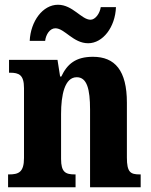

<svg xmlns="http://www.w3.org/2000/svg" viewBox="-20 -788 634 808"><path d="M351 -606C413 -606 465 -674 468 -758H404C400 -731 381 -705 361 -705C323 -705 286 -768 224 -768C160 -768 109 -699 105 -616H170C173 -643 190 -669 213 -669C252 -669 288 -606 351 -606ZM14 0H298V-54H295C256 -54 237 -63 237 -119V-308C237 -388 252 -463 303 -463C346 -463 359 -413 359 -327V0H572V-54H568C529 -54 514 -63 514 -125V-356C514 -491 464 -549 371 -549C299 -549 263 -519 238 -466H233L222 -536H18V-482H22C60 -482 81 -473 81 -417V-123C81 -63 58 -54 18 -54H14Z"/></svg>

Font: Noto Serif Condensed ExtraBold
Style: Regular
Weight: 800
Width: 3
Designer: Monotype Design Team
Foundry: Monotype Imaging Inc.
Version: Version 2.013